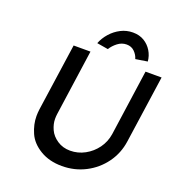

<svg xmlns="http://www.w3.org/2000/svg" viewBox="-157 -1024 1067 1157"><g transform="rotate(20 376.0 -445.5)"><path d="M369 6Q288 6 229 -29.5Q170 -65 146.5 -118.5Q123 -172 123 -225Q123 -246 126 -269L188 -701H296L236 -278Q234 -263 234 -248Q234 -215 249.5 -180.5Q265 -146 301 -122Q337 -98 384 -98Q434 -98 478 -122Q522 -146 551.5 -186.5Q581 -227 589 -278L649 -701H752L690 -269Q679 -190 633.5 -127.5Q588 -65 519 -29.5Q450 6 369 6ZM389 -751 317 -763Q331 -799 358 -829.5Q385 -860 421 -878.5Q457 -897 498 -897Q540 -897 570.5 -878.5Q601 -860 619.5 -829.5Q638 -799 641 -763L565 -751Q558 -776 538 -796Q518 -816 487 -816Q456 -816 430 -796Q404 -776 389 -751Z"/></g></svg>

Font: Lexend
Style: Italic
Weight: 400
Italic angle: -8.13011°
Designer: Bonnie Shaver-Troup, Thomas Jockin
Foundry: Lexend
Version: Version 1.007